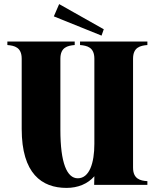

<svg xmlns="http://www.w3.org/2000/svg" viewBox="-20 -903 765 938"><path d="M700 -683V-700H371V-683C406 -680 441 -672 441 -616V-200C441 -107 417 -32 360 -32C307 -32 275 -107 275 -268V-616C275 -672 310 -680 345 -683V-700H16V-683C51 -680 86 -672 86 -616V-273C86 -55 184 15 305 15C361 15 409 -5 441 -42L440 0H700V-18C665 -20 630 -29 630 -84V-616C630 -672 665 -680 700 -683ZM243 -823 476 -729 487 -760 269 -883Z"/></svg>

Font: Sprat Condesed
Style: Bold
Weight: 700
Width: 3
Designer: Ethan Nakache
Foundry: Collletttivo
Version: Version 2.000;Glyphs 3.2 (3217)